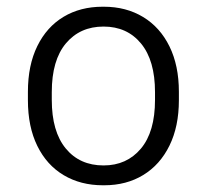

<svg xmlns="http://www.w3.org/2000/svg" viewBox="-20 -541 615 571"><path d="M63 -243V-268Q63 -347 91 -404Q119 -461 169 -491Q219 -521 285 -521H289Q355 -521 405.5 -490.5Q456 -460 484 -403Q512 -346 512 -268V-243Q512 -165 484 -108Q456 -51 406 -20.5Q356 10 290 10H286Q220 10 169.5 -20Q119 -50 91 -107Q63 -164 63 -243ZM441 -244V-267Q441 -361 399.5 -411.5Q358 -462 288 -462Q218 -462 176 -412Q134 -362 134 -267V-244Q134 -150 175.5 -99.5Q217 -49 288 -49Q357 -49 399 -99Q441 -149 441 -244Z"/></svg>

Font: Chivo Light
Style: Regular
Weight: 300
Designer: Hector Gatti
Foundry: Omnibus-Type
Version: Version 1.007